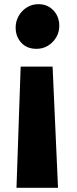

<svg xmlns="http://www.w3.org/2000/svg" viewBox="-20 -687 367 920"><path d="M232 -368 258 213H59L79 -368ZM164 -667Q208 -667 236 -637.2Q264 -607.5 264 -564Q264.5 -534.5 250 -509.2Q235.5 -484 210.8 -468.5Q186 -453 155 -453Q109 -453 82 -482.2Q55 -511.5 55 -555Q55 -584.5 69.2 -610Q83.5 -635.5 108.2 -651.2Q133 -667 164 -667Z"/></svg>

Font: Koeln Type Sans ExtraBold
Style: Regular
Weight: 800
Designer: Eben Sorkin
Foundry: Eben Sorkin
Version: Version 2.001